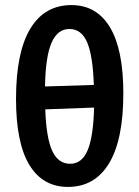

<svg xmlns="http://www.w3.org/2000/svg" viewBox="-20 -727 546 755"><path d="M247 8Q148 8 95.5 -78.5Q43 -165 43 -338Q43 -521 99 -614Q155 -707 261 -707Q360 -707 412.5 -619.5Q465 -532 465 -360Q465 -178 409 -85Q353 8 247 8ZM157 -387 349 -393Q345 -509 322.5 -561Q300 -613 253 -613Q206 -613 182.5 -558.5Q159 -504 157 -387ZM256 -83Q302 -83 324.5 -136Q347 -189 350 -304L158 -297Q162 -184 185.5 -133.5Q209 -83 256 -83Z"/></svg>

Font: Alegreya Sans SC
Style: Bold
Weight: 700
Designer: Juan Pablo del Peral
Foundry: Huerta Tipografica
Version: Version 2.007